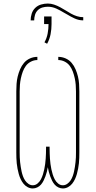

<svg xmlns="http://www.w3.org/2000/svg" viewBox="-20 -1056 540 1084"><path d="M165 8Q150 8 136 0.5Q122 -7 112.5 -19Q103 -31 96.5 -45Q90 -59 86 -73.5Q82 -88 79 -103.5Q76 -119 74.5 -134Q73 -149 72.5 -164.5Q72 -180 72 -195V-540Q72 -561 73.5 -582.5Q75 -604 80 -624.5Q85 -645 93.5 -665Q102 -685 115.5 -701Q129 -717 149 -726Q169 -735 191 -735V-717Q172 -717 154.5 -708Q137 -699 126 -684Q115 -669 108.5 -651Q102 -633 98 -614.5Q94 -596 92.5 -577.5Q91 -559 91 -540V-195Q91 -181 91.5 -167.5Q92 -154 93.5 -141Q95 -128 97 -114.5Q99 -101 102 -87.5Q105 -74 109.5 -61.5Q114 -49 121.5 -37.5Q129 -26 140.5 -18Q152 -10 165 -10Q180 -10 192 -20Q204 -30 211 -43.5Q218 -57 222.5 -71.5Q227 -86 230 -100.5Q233 -115 235 -130Q237 -145 238 -160Q239 -175 239.5 -190Q240 -205 240 -221V-228H260V-221Q260 -205 260.5 -190Q261 -175 262 -160Q263 -145 265 -130Q267 -115 270 -100.5Q273 -86 277.5 -71.5Q282 -57 289 -43.5Q296 -30 308 -20Q320 -10 335 -10Q348 -10 359.5 -18Q371 -26 378.5 -37.5Q386 -49 390.5 -61.5Q395 -74 398 -87.5Q401 -101 403 -114.5Q405 -128 406.5 -141Q408 -154 408.5 -167.5Q409 -181 409 -195V-540Q409 -559 407.5 -577.5Q406 -596 402 -614.5Q398 -633 391.5 -651Q385 -669 374 -684Q363 -699 345.5 -708Q328 -717 309 -717V-735Q331 -735 351 -726Q371 -717 384.5 -701Q398 -685 406.5 -665Q415 -645 420 -624.5Q425 -604 426.5 -582.5Q428 -561 428 -540V-195Q428 -180 427.5 -164.5Q427 -149 425.5 -134Q424 -119 421 -103.5Q418 -88 414 -73.5Q410 -59 403.5 -45Q397 -31 387.5 -19Q378 -7 364 0.5Q350 8 335 8Q322 8 309.5 2Q297 -4 288.5 -14Q280 -24 274 -36Q268 -48 263.5 -60.5Q259 -73 255.5 -86Q252 -99 250 -112Q248 -99 244.5 -86Q241 -73 236.5 -60.5Q232 -48 226 -36Q220 -24 211.5 -14Q203 -4 190.5 2Q178 8 165 8ZM450 -941Q425 -941 402 -951.5Q379 -962 358 -975L342 -984Q321 -997 298 -1007.5Q275 -1018 250 -1018Q234 -1018 219 -1013.5Q204 -1009 193 -998Q182 -987 177.5 -971.5Q173 -956 173 -941H153Q153 -960 159 -979Q165 -998 179 -1011.5Q193 -1025 212 -1030.5Q231 -1036 250 -1036Q268 -1036 285.5 -1030Q303 -1024 319 -1015.5Q335 -1007 350 -997.5Q365 -988 381 -979Q397 -970 414.5 -964.5Q432 -959 450 -959ZM246 -809 231 -817Q244 -840 249 -866.5Q254 -893 254 -920H229V-963H271V-920Q271 -891 265.5 -862.5Q260 -834 246 -809Z"/></svg>

Font: Iosevka SS04 Thin
Style: Regular
Weight: 100
Monospace: yes
Designer: Belleve Invis
Foundry: Belleve Invis
Version: Version 19.0.0; ttfautohint (v1.8.4)